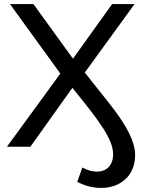

<svg xmlns="http://www.w3.org/2000/svg" viewBox="-20 -720 712 942"><path d="M129 0 335 -289C470 -124 535 -35 535 37C535 90 504 122 455 122C432 122 408 115 384 102L359 172C397 192 436 202 476 202C572 202 643 141 643 41C643 -31 591 -112 550 -168C523 -205 484 -254 434 -316C426 -327 413 -343 396 -364L640 -700H530L338 -432L144 -700H29L276 -359L14 0Z"/></svg>

Font: Malon Grotesk Med
Style: Regular
Weight: 500
Designer: Julieta Ulanovsky
Foundry: Julieta Ulanovsky
Version: Version 7.200